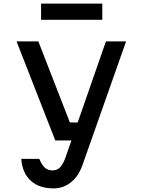

<svg xmlns="http://www.w3.org/2000/svg" viewBox="-20 -830 790 1066"><path d="M193 -600 368 -150H441L408 -50H287L72 -600ZM278 216Q198 216 151 173.5Q104 131 98 52H198Q213 87 229.5 101.5Q246 116 272 116Q296 116 311.5 101Q327 86 341 52L568 -600H680L438 86Q416 148 374 182Q332 216 278 216ZM208 -810H548V-720H208Z"/></svg>

Font: Martian Mono sWd Rg
Style: Regular
Weight: 400
Width: 6
Monospace: yes
Designer: Roman Shamin
Foundry: Evil Martians
Version: Version 1.000